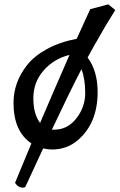

<svg xmlns="http://www.w3.org/2000/svg" viewBox="-20 -653 549 881"><path d="M97 203Q94 208 85 208Q63 208 49 186L124 5Q42 -50 42 -181Q42 -275 104 -354Q137 -396 195.5 -428Q254 -460 332 -475L394 -611L477 -633L509 -607Q462 -533 420 -457L419 -456L382 -389Q428 -327 428 -231Q428 -86 335 -8Q286 33 218 33Q200 33 178 28ZM229 -58Q290 -58 330.5 -110Q371 -162 371 -226Q371 -290 354 -336Q300 -232 218 -58ZM164 -89Q230 -244 299 -401Q228 -384 180.5 -330Q133 -276 133 -202.5Q133 -129 164 -89Z"/></svg>

Font: Julee
Style: Regular
Weight: 400
Version: Version 1.001